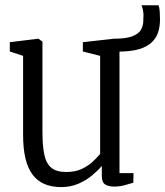

<svg xmlns="http://www.w3.org/2000/svg" viewBox="-20 -714 640 744"><path d="M423.5 9Q400.5 9 387.5 0.8Q374.5 -7.5 374.5 -33V-71Q359.5 -53 336.5 -34Q313.5 -15 283.5 -2Q253.5 11 217 11Q142 11 105.8 -37.8Q69.5 -86.5 69.5 -191V-497.5L18 -514.5V-550.5L127.5 -564H129L144.5 -552.5V-202.5Q144.5 -149 151.8 -114.5Q159 -80 179 -63.8Q199 -47.5 236.5 -47.5Q271.5 -47.5 296.5 -59.2Q321.5 -71 339 -87.2Q356.5 -103.5 368 -117.5V-497.5L301 -514.5V-550.5L421 -564H423L443 -552.5V-43H497.5L496.5 -6Q482 -1.5 462.5 3.8Q443 9 423.5 9ZM438 -514 422 -564Q468 -564 492.2 -573.2Q516.5 -582.5 525.2 -597.2Q534 -612 535 -627.5Q536 -643 536 -655Q536 -664 534 -674.2Q532 -684.5 528.5 -693.5H594.5Q598 -684.5 599 -667.8Q600 -651 600 -638.5Q600 -611 592.5 -588.2Q585 -565.5 566.8 -548.8Q548.5 -532 517 -523Q485.5 -514 438 -514Z"/></svg>

Font: Merriweather 24pt SemiCondensed Light
Style: Regular
Weight: 300
Width: 4
Designer: Eben Sorkin
Foundry: Eben Sorkin
Version: Version 2.100